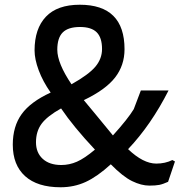

<svg xmlns="http://www.w3.org/2000/svg" viewBox="-20 -780 759 811"><path d="M194 -389Q161 -436 143.5 -483Q126 -530 126 -567Q126 -659 174 -709.5Q222 -760 317 -760Q506 -760 506 -572Q506 -504 466 -452.5Q426 -401 334 -357L383 -298L457 -208Q521 -279 545 -319L575 -398H692Q618 -252 521 -150Q585 -89 640 -89Q678 -89 708 -104L719 -98L690 -12Q668 -2 652.5 1Q637 4 611 4Q577 4 538 -15Q499 -34 448 -86Q391 -34 342 -11.5Q293 11 236 11Q138 11 86 -36Q34 -83 34 -169Q34 -246 71.5 -298Q109 -350 194 -389ZM282 -424Q355 -465 383 -498.5Q411 -532 411 -573Q411 -621 388.5 -643.5Q366 -666 318 -666Q268 -666 245 -643Q222 -620 222 -570Q222 -513 282 -424ZM239 -83Q273 -83 305 -97Q337 -111 381 -148Q290 -245 238 -322Q179 -289 155.5 -257Q132 -225 132 -179Q132 -135 160.5 -109Q189 -83 239 -83Z"/></svg>

Font: Farro
Style: Regular
Weight: 400
Designer: Aceler Chua
Foundry: Grayscale Limited
Version: Version 1.101